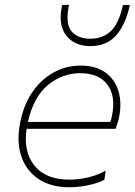

<svg xmlns="http://www.w3.org/2000/svg" viewBox="-20 -779 568 808"><path d="M271.5 9Q193 9 140.8 -26.5Q88.5 -62 68.5 -125Q48.5 -188 66.5 -271Q81.5 -342 118 -394Q154.5 -446 206.5 -474.5Q258.5 -503 319.5 -503Q384.5 -503 424.5 -473.2Q464.5 -443.5 478.8 -394.5Q493 -345.5 481.5 -288Q479.5 -277 475 -262.2Q470.5 -247.5 466.5 -237H92Q77.5 -141 125 -82Q172.5 -23 271.5 -23Q312 -23 352.2 -32.8Q392.5 -42.5 424.5 -61L419.5 -23Q402.5 -12 360 -1.5Q317.5 9 271.5 9ZM317.5 -471Q242.5 -471 182 -421.5Q121.5 -372 97.5 -266H444.5Q449 -279.5 451.5 -293Q468 -374 432.2 -422.5Q396.5 -471 317.5 -471ZM360.5 -585Q293 -585 258.2 -630.2Q223.5 -675.5 241.5 -758L270.5 -759Q254 -681 280.2 -648.5Q306.5 -616 359.5 -616Q413 -616 447 -648.8Q481 -681.5 497.5 -758H526.5Q508.5 -675.5 468.8 -630.2Q429 -585 360.5 -585Z"/></svg>

Font: Commissioner Thin
Style: Italic
Weight: 100
Italic angle: -12°
Designer: Kostas Bartsokas
Foundry: Kostas Bartsokas
Version: Version 1.000; ttfautohint (v1.8.3)